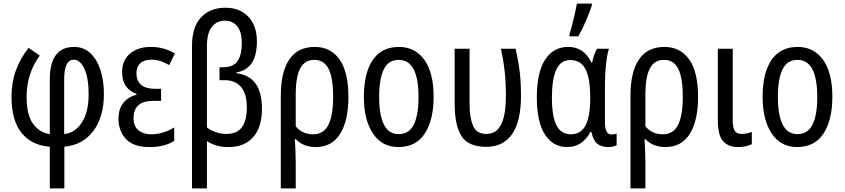

<svg xmlns="http://www.w3.org/2000/svg" viewBox="-20 -808 4702 1068"><path d="M139 -542 201 -499Q166 -451 147 -393.5Q128 -336 128 -269Q128 -170 163 -120.5Q198 -71 257 -62V-366Q257 -547 392 -547Q446 -547 483 -512Q520 -477 539 -417.5Q558 -358 558 -286Q558 -157 499 -79Q440 -1 338 8V240H257V8Q157 1 100.5 -68Q44 -137 44 -270Q44 -349 68.5 -416.5Q93 -484 139 -542ZM391 -476Q365 -476 351 -450Q337 -424 337 -366V-62Q398 -69 435.5 -126.5Q473 -184 473 -285Q473 -374 449.5 -425Q426 -476 391 -476Z M876 -314V-247H832Q723 -247 723 -151Q723 -105 750.5 -83Q778 -61 820 -61Q856 -61 889 -71.5Q922 -82 949 -99V-24Q921 -7 888 1.5Q855 10 810 10Q723 10 681 -34.5Q639 -79 639 -147Q639 -202 666 -235.5Q693 -269 739 -281V-286Q659 -315 659 -408Q659 -472 703 -509.5Q747 -547 819 -547Q856 -547 888.5 -538Q921 -529 953 -511L921 -446Q898 -460 873.5 -468Q849 -476 822 -476Q781 -476 760 -456Q739 -436 739 -402Q739 -357 765.5 -335.5Q792 -314 842 -314Z M1233 -765Q1315 -765 1362 -714.5Q1409 -664 1409 -578Q1409 -500 1380.5 -457.5Q1352 -415 1295 -405V-401Q1368 -391 1402.5 -342Q1437 -293 1437 -202Q1437 -100 1388 -45Q1339 10 1253 10Q1213 10 1184.5 1.5Q1156 -7 1131 -23V240H1048V-553Q1048 -658 1098.5 -711.5Q1149 -765 1233 -765ZM1231 -693Q1186 -693 1158.5 -658.5Q1131 -624 1131 -549V-99Q1153 -82 1181.5 -72.5Q1210 -63 1239 -63Q1298 -63 1325.5 -100Q1353 -137 1353 -210Q1353 -286 1321 -324Q1289 -362 1229 -362H1201V-434H1223Q1277 -434 1301 -468Q1325 -502 1325 -569Q1325 -631 1299.5 -662Q1274 -693 1231 -693Z M1918 -269Q1918 -137 1872 -63.5Q1826 10 1736 10Q1701 10 1673 -1.5Q1645 -13 1625 -34H1620Q1622 -5 1623.5 29.5Q1625 64 1625 98V240H1542V-276Q1542 -407 1589 -477Q1636 -547 1731 -547Q1819 -547 1868.5 -477.5Q1918 -408 1918 -269ZM1728 -475Q1675 -475 1650 -427.5Q1625 -380 1625 -282V-105Q1662 -61 1722 -61Q1780 -61 1806.5 -113Q1833 -165 1833 -269Q1833 -374 1808 -424.5Q1783 -475 1728 -475Z M2392 -269Q2392 -141 2343 -65.5Q2294 10 2196 10Q2105 10 2054.5 -65.5Q2004 -141 2004 -269Q2004 -402 2053.5 -474.5Q2103 -547 2199 -547Q2288 -547 2340 -476Q2392 -405 2392 -269ZM2089 -269Q2089 -169 2115.5 -115.5Q2142 -62 2198 -62Q2255 -62 2281.5 -114.5Q2308 -167 2308 -269Q2308 -370 2281 -422.5Q2254 -475 2198 -475Q2141 -475 2115 -422.5Q2089 -370 2089 -269Z M2684 9Q2585 8 2547 -51Q2509 -110 2509 -234V-537H2592V-229Q2592 -153 2611.5 -108Q2631 -63 2685 -63Q2741 -63 2767.5 -115Q2794 -167 2794 -276Q2794 -347 2787.5 -408Q2781 -469 2766 -537H2848Q2859 -487 2865.5 -447.5Q2872 -408 2875 -368Q2878 -328 2878 -276Q2878 -133 2828.5 -62Q2779 9 2684 9Z M3134 10Q3056 10 3011 -60Q2966 -130 2966 -267Q2966 -405 3012 -476Q3058 -547 3140 -547Q3185 -547 3216.5 -525.5Q3248 -504 3269 -461H3274Q3278 -481 3285 -501.5Q3292 -522 3301 -537H3367Q3357 -504 3351 -451.5Q3345 -399 3345 -342V-126Q3345 -60 3382 -60Q3397 -60 3410 -65V0Q3404 4 3390 7Q3376 10 3365 10Q3325 10 3302 -9Q3279 -28 3270 -74H3264Q3244 -35 3211.5 -12.5Q3179 10 3134 10ZM3155 -61Q3211 -61 3237 -110.5Q3263 -160 3263 -258V-267Q3263 -372 3237 -423Q3211 -474 3152 -474Q3099 -474 3074.5 -420.5Q3050 -367 3050 -266Q3050 -160 3075.5 -110.5Q3101 -61 3155 -61ZM3148 -606V-619Q3154 -636 3162.5 -669.5Q3171 -703 3178.5 -736Q3186 -769 3189 -788H3272V-777Q3260 -741 3239.5 -692.5Q3219 -644 3197 -606Z M3863 -269Q3863 -137 3817 -63.5Q3771 10 3681 10Q3646 10 3618 -1.5Q3590 -13 3570 -34H3565Q3567 -5 3568.5 29.5Q3570 64 3570 98V240H3487V-276Q3487 -407 3534 -477Q3581 -547 3676 -547Q3764 -547 3813.5 -477.5Q3863 -408 3863 -269ZM3673 -475Q3620 -475 3595 -427.5Q3570 -380 3570 -282V-105Q3607 -61 3667 -61Q3725 -61 3751.5 -113Q3778 -165 3778 -269Q3778 -374 3753 -424.5Q3728 -475 3673 -475Z M4056 -537V-138Q4056 -98 4067 -80.5Q4078 -63 4104 -63Q4119 -63 4136 -66.5Q4153 -70 4162 -74V-6Q4130 10 4085 10Q4031 10 4002 -23Q3973 -56 3973 -137V-537Z M4610 -269Q4610 -141 4561 -65.5Q4512 10 4414 10Q4323 10 4272.5 -65.5Q4222 -141 4222 -269Q4222 -402 4271.5 -474.5Q4321 -547 4417 -547Q4506 -547 4558 -476Q4610 -405 4610 -269ZM4307 -269Q4307 -169 4333.5 -115.5Q4360 -62 4416 -62Q4473 -62 4499.5 -114.5Q4526 -167 4526 -269Q4526 -370 4499 -422.5Q4472 -475 4416 -475Q4359 -475 4333 -422.5Q4307 -370 4307 -269Z"/></svg>

Font: Avrile Sans Condensed
Style: Regular
Weight: 400
Width: 3
Designer: Monotype Design Team
Foundry: Monotype Imaging Inc.
Version: Version 2.001;September 10, 2019;FontCreator 11.5.0.2425 64-